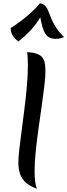

<svg xmlns="http://www.w3.org/2000/svg" viewBox="-20 -1120 411 1171"><path d="M257 -684Q257 -652 250.5 -596Q244 -540 234 -471Q224 -402 214 -330Q204 -258 197.5 -192.5Q191 -127 191 -78Q191 -2 205 31Q163 16 138.5 -5.5Q114 -27 103 -57.5Q92 -88 92 -129Q92 -160 98 -211.5Q104 -263 112.5 -327Q121 -391 129.5 -460Q138 -529 144 -596Q150 -663 150 -720Q150 -741 149 -762Q148 -783 146 -802Q185 -800 207.5 -791Q230 -782 240.5 -766.5Q251 -751 254 -730.5Q257 -710 257 -684ZM92 -867Q86 -872 75 -881.5Q64 -891 55 -907.5Q46 -924 45 -949Q103 -986 148 -1024.5Q193 -1063 224 -1100Q245 -1096 256 -1084Q267 -1072 274.5 -1053Q282 -1034 292 -1009Q302 -984 320 -955Q338 -926 371 -894Q361 -890 349.5 -886.5Q338 -883 319 -883Q289 -883 270.5 -898Q252 -913 240 -953Q228 -993 216 -1067L237 -1034Q221 -1005 202.5 -979Q184 -953 158 -926Q132 -899 92 -867Z"/></svg>

Font: Merienda
Style: Regular
Weight: 400
Designer: Eduardo Rodriguez Tunni
Foundry: Eduardo Rodriguez Tunni
Version: Version 2.001